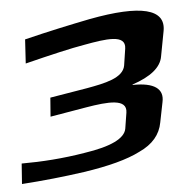

<svg xmlns="http://www.w3.org/2000/svg" viewBox="-98 -680 517 526"><g transform="rotate(-5 160.0 -417.0)"><path d="M244 -364 237 -320C232 -294 194 -275 120 -264C60 -254 2 -250 -54 -250L-58 -194C1 -198 58 -204 114 -212C182 -222 235 -236 270 -254C307 -271 328 -296 334 -329L345 -384C353 -420 327 -439 268 -438L267 -439C318 -456 347 -479 352 -509L365 -578C376 -638 309 -655 166 -628C111 -617 50 -604 -15 -588L-19 -522C53 -540 109 -553 145 -559C205 -570 262 -579 256 -539L249 -493C243 -459 192 -449 142 -440L40 -423L36 -371L136 -388C196 -398 250 -403 244 -364Z"/></g></svg>

Font: Gamestation Warped
Style: Italic
Weight: 400
Designer: Jonas Hecksher
Foundry: Jonas Hecksher, Playtypeª, e-types AS
Version: Version 1.003